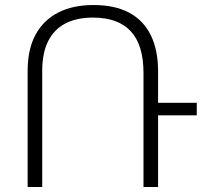

<svg xmlns="http://www.w3.org/2000/svg" viewBox="-20 -744 831 764"><path d="M90 0V-462Q90 -548 121.5 -606Q153 -664 211.5 -694Q270 -724 352 -724Q437 -724 494 -693.5Q551 -663 580 -604Q609 -545 609 -460V0H551V-453Q551 -565 500.5 -619.5Q450 -674 350 -674Q285 -674 240 -650.5Q195 -627 171.5 -580Q148 -533 148 -462V0ZM597 -335H763V-285H597Z"/></svg>

Font: Noto Sans Armenian Light
Style: Regular
Weight: 300
Designer: Monotype Design Team
Foundry: Monotype Imaging Inc.
Version: Version 2.007